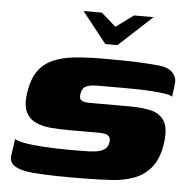

<svg xmlns="http://www.w3.org/2000/svg" viewBox="-49 -689 739 743"><g transform="rotate(5 321.0 -318.0)"><path d="M246 -641H317L374 -591L442 -641H518L388 -521H341ZM25 -124Q49 -113 89.5 -108.5Q130 -104 174 -102.5Q218 -101 252 -101Q265 -101 285.5 -101.5Q306 -102 319 -102Q341 -103 356 -107.5Q371 -112 379.5 -120.5Q388 -129 390 -144Q392 -156 387.5 -163.5Q383 -171 372.5 -174Q362 -177 346 -177Q335 -177 321.5 -177Q308 -177 285.5 -177Q263 -177 224 -177Q190 -177 157 -180Q124 -183 99 -195Q74 -207 61.5 -233Q49 -259 56 -306Q64 -361 86.5 -392.5Q109 -424 146 -439.5Q183 -455 231.5 -459.5Q280 -464 340 -464Q376 -464 417 -463.5Q458 -463 493.5 -461Q529 -459 547 -457Q588 -455 607.5 -435.5Q627 -416 622 -388Q622 -384 620.5 -373Q619 -362 617.5 -351.5Q616 -341 616 -340Q611 -346 589.5 -349.5Q568 -353 539 -355Q510 -357 481 -357.5Q452 -358 430 -358H328Q304 -358 290 -354Q276 -350 270 -342Q264 -334 262 -321Q260 -311 262 -304Q264 -297 273 -293Q282 -289 299 -289Q368 -289 407.5 -289Q447 -289 454 -289Q505 -289 540 -280.5Q575 -272 592 -243.5Q609 -215 600 -155Q592 -100 566 -66.5Q540 -33 500.5 -17.5Q461 -2 410 1Q352 4 301.5 4.5Q251 5 194 4Q149 3 114 0.5Q79 -2 56.5 -9Q34 -16 23.5 -28.5Q13 -41 16 -60Z"/></g></svg>

Font: Genos ExtraBold
Style: Italic
Weight: 800
Italic angle: -8°
Version: Version 1.010